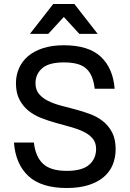

<svg xmlns="http://www.w3.org/2000/svg" viewBox="-20 -935 650 963"><path d="M315 8Q187 8 122.5 -52Q58 -112 50 -220H150Q158 -149 196 -113.5Q234 -78 315 -78Q392 -78 427 -108.5Q462 -139 462 -188Q462 -220 444.5 -240.5Q427 -261 399 -274.5Q371 -288 335 -298Q299 -308 261 -318.5Q223 -329 187 -343Q151 -357 123 -379.5Q95 -402 77.5 -435.5Q60 -469 60 -518Q60 -558 75.5 -593Q91 -628 121 -653.5Q151 -679 196 -693.5Q241 -708 300 -708Q424 -708 485.5 -650.5Q547 -593 555 -490H455Q451 -524 441 -549Q431 -574 413 -590.5Q395 -607 367 -614.5Q339 -622 300 -622Q225 -622 191.5 -592.5Q158 -563 158 -518Q158 -485 175.5 -464Q193 -443 221 -429Q249 -415 285 -405.5Q321 -396 359 -386Q397 -376 433 -362.5Q469 -349 497 -326.5Q525 -304 542.5 -270.5Q560 -237 560 -187Q560 -144 545 -108Q530 -72 499.5 -46.5Q469 -21 423 -6.5Q377 8 315 8ZM247 -915H353L470 -765H378L300 -850L222 -765H130Z"/></svg>

Font: PT Root UI Medium
Style: Regular
Weight: 500
Designer: Vitaly Kuzmin
Foundry: ParaType Ltd.
Version: Version 2.001G